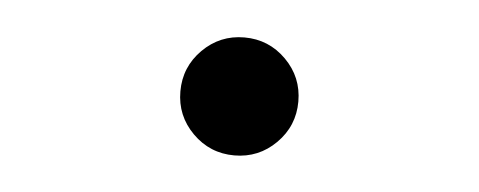

<svg xmlns="http://www.w3.org/2000/svg" viewBox="-27 -168 566 227"><g transform="rotate(5 256.0 -54.0)"><path d="M256 16Q227 16 206.5 -4.5Q186 -25 186 -54Q186 -83 206.5 -103.5Q227 -124 256 -124Q285 -124 305.5 -103.5Q326 -83 326 -54Q326 -25 305.5 -4.5Q285 16 256 16Z"/></g></svg>

Font: Hasubi Mono
Style: Regular
Weight: 400
Designer: Eli Heuer
Foundry: Eli Heuer
Version: Version 1.000